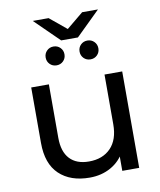

<svg xmlns="http://www.w3.org/2000/svg" viewBox="-95 -958 867 1039"><g transform="rotate(-10 338.5 -438.5)"><path d="M85.9 -224.9V-529.9H183V-236Q183 -159.9 219.7 -120.5Q256.4 -81.1 325.1 -81.1Q400.7 -81.1 444.7 -126.6Q488.7 -172.1 488.7 -256.6V-529.9H585.9V0H493V-142.6L508.7 -104.4Q482.4 -52.6 430.9 -23.5Q379.4 5.6 314.1 5.6Q208.1 5.6 147 -52.5Q85.9 -110.6 85.9 -224.9ZM377.3 -675.6Q377.3 -697.5 392.1 -712.4Q407 -727.3 429 -727.3Q450.9 -727.3 465.8 -712.4Q480.7 -697.5 480.7 -675.6Q480.7 -653.6 465.8 -638.7Q450.9 -623.9 429 -623.9Q407 -623.9 392.1 -638.7Q377.3 -653.6 377.3 -675.6ZM191 -675.6Q191 -697.5 205.9 -712.4Q220.7 -727.3 242.7 -727.3Q264.6 -727.3 279.5 -712.4Q294.4 -697.5 294.4 -675.6Q294.4 -653.6 279.5 -638.7Q264.6 -623.9 242.7 -623.9Q220.7 -623.9 205.9 -638.7Q191 -653.6 191 -675.6ZM156.7 -883.1H243.7L376.6 -773.4H295.1L428 -883.1H515L381.9 -752.6H289.9Z"/></g></svg>

Font: iiserrat Thin
Style: Regular
Weight: 100
Designer: Akira Ohta
Foundry: Akira Ohta
Version: Version 1.200;Glyphs 3.3.1 (3343)